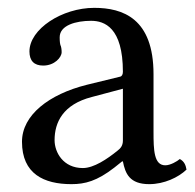

<svg xmlns="http://www.w3.org/2000/svg" viewBox="-20 -459 497 489"><path d="M293 -48C299 -17 310 10 360 10C398 10 434 -7 455 -27C453 -39 449 -48 438 -54C431 -48 414 -38 401 -38C372 -38 371 -77 371 -123V-270C371 -412 293 -439 220 -439C138 -439 55 -385 55 -328C55 -304 67 -292 90 -292C119 -292 137 -313 137 -326C137 -333 136 -340 134 -344C133 -347 132 -353 132 -364C132 -395 174 -406 212 -406C246 -406 293 -389 293 -276C293 -269 290 -265 287 -264L201 -243C105 -219 36 -166 36 -98C36 -16 92 10 162 10C197 10 227 2 271 -32L291 -48ZM293 -233V-101C293 -88 287 -81 279 -75C253 -54 219 -31 191 -31C141 -31 119 -71 119 -102C119 -147 140 -193 214 -212Z"/></svg>

Font: Libertinus Math
Style: Regular
Weight: 400
Designer: Philipp H. Poll, Khaled Hosny
Foundry: Caleb Maclennan
Version: Version 7.050;RELEASE